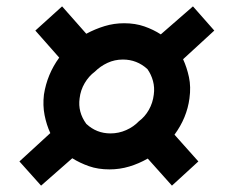

<svg xmlns="http://www.w3.org/2000/svg" viewBox="-20 -640 709 603"><path d="M603 -133 520 -57 444 -142Q416 -126 386 -117Q356 -108 324 -108Q288 -108 259.5 -118Q231 -128 207 -143L109 -57L41 -133L138 -222Q126 -248 120 -278.5Q114 -309 118 -343Q123 -375 135 -404Q147 -433 166 -459L91 -544L175 -620L251 -534Q279 -549 308.5 -558Q338 -567 370 -567Q405 -567 433.5 -557Q462 -547 485 -532L586 -620L653 -544L555 -454Q567 -428 573.5 -397.5Q580 -367 575 -331Q567 -270 528 -217ZM443 -423Q410 -453 366 -453Q340 -453 317.5 -442.5Q295 -432 278 -415Q259 -401 246 -379Q233 -357 230 -331Q224 -288 251 -251Q283 -221 327 -221Q353 -221 376.5 -231.5Q400 -242 416 -259Q435 -273 447.5 -295Q460 -317 463 -343Q466 -365 460.5 -385.5Q455 -406 443 -423Z"/></svg>

Font: Kulim Park
Style: Bold Italic
Weight: 700
Italic angle: -8°
Designer: Noponies / Dale Sattler
Foundry: Noponies
Version: Version 1.000; ttfautohint (v1.8.3)